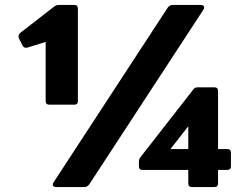

<svg xmlns="http://www.w3.org/2000/svg" viewBox="-20 -754 981 774"><path d="M207 0Q197 0 194 -5.5Q191 -11 196 -19L656 -723Q664 -734 675 -734H789Q799 -734 802 -728.5Q805 -723 800 -715L340 -11Q332 0 321 0ZM753 0Q739 0 739 -15V-69H554Q540 -69 540 -84V-102Q540 -113 546 -120L759 -393Q765 -402 777 -402H844Q859 -402 859 -387V-153H896Q911 -153 911 -139V-84Q911 -69 896 -69H859V-15Q859 0 844 0ZM667 -153H739V-245ZM179 -332Q164 -332 164 -347V-585L90 -562Q77 -559 71 -570L56 -600Q52 -612 61 -621L199 -728Q207 -734 217 -734H280Q294 -734 294 -719V-347Q294 -332 280 -332Z"/></svg>

Font: LINE Seed Sans App ExtraBold
Style: Regular
Weight: 800
Designer: LINE VX Design & Dalton Maag Ltd & Sandoll Inc
Foundry: Dalton Maag Ltd
Version: Version 1.003